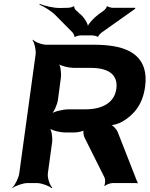

<svg xmlns="http://www.w3.org/2000/svg" viewBox="-20 -941 769 987"><path d="M726 -496C731 -531 729 -562 721 -589C695 -672 613 -711 464 -711H219C195 -711 160 -725 149 -737L147 -735C157 -722 166 -685 163 -661L79 -50C76 -26 57 11 43 24L44 26C59 14 98 0 122 0H169C193 0 231 14 245 26L249 24C236 11 223 -26 226 -50L248 -210C251 -234 245 -274 234 -286L232 -284C242 -271 288 -260 318 -260H363C377 -260 409 -266 415 -273L412 -275C405 -268 410 -242 415 -233L518 -27C522 -18 521 6 516 13L519 15C525 8 548 0 559 0H682C683 0 684 2 685 3L688 0C687 -1 686 -2 686 -4L687 -5L686 -9C686 -9 685 -10 684 -10L586 -260C580 -277 559 -299 545 -301L544 -298C560 -295 595 -307 611 -317C671 -353 714 -406 726 -496ZM578 -484C568 -414 508 -379 419 -379H334C304 -379 256 -368 242 -355L243 -353C258 -365 275 -405 278 -429L293 -542C296 -566 291 -606 280 -618L277 -616C287 -603 333 -592 363 -592H448C540 -592 588 -555 578 -484ZM396 -865 372 -887C367 -890 359 -904 362 -908L358 -909C356 -905 337 -901 331 -901L292 -900C255 -899 209 -911 184 -921L183 -917C207 -907 247 -883 270 -858L354 -773C357 -769 364 -756 362 -753L367 -751C369 -755 388 -759 394 -759H456C462 -759 479 -755 481 -752L485 -753C484 -756 496 -769 500 -772L675 -896V-901H559C553 -901 534 -905 534 -909L528 -907C530 -904 519 -890 514 -887L485 -866C463 -850 430 -815 428 -798H433C435 -815 414 -850 396 -865Z"/></svg>

Font: Asimov
Style: EdgeWideIt
Weight: 500
Designer: Google
Version: Version 2.000980: 2014